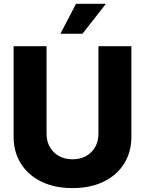

<svg xmlns="http://www.w3.org/2000/svg" viewBox="-20 -968 754 999"><path d="M357.4 10.7Q264.6 10.7 195.8 -22.7Q127 -56.2 88.9 -116.5Q50.8 -176.8 50.8 -256.8V-727.5H222.2V-271.5Q222.2 -232.9 239.3 -203.1Q256.3 -173.3 286.6 -156.2Q316.9 -139.2 357.4 -139.2Q397.5 -139.2 428 -156.2Q458.5 -173.3 475.3 -203.1Q492.2 -232.9 492.2 -271.5V-727.5H663.6V-256.8Q663.6 -176.3 625.5 -116Q587.4 -55.7 518.6 -22.5Q449.7 10.7 357.4 10.7ZM294.4 -792.5 375.5 -948.2H531.2L409.2 -792.5Z"/></svg>

Font: Inter 24pt ExtraBold
Style: Regular
Weight: 800
Designer: Rasmus Andersson
Foundry: rsms
Version: Version 4.001;git-66647c0bb